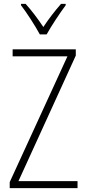

<svg xmlns="http://www.w3.org/2000/svg" viewBox="-20 -968 445 988"><path d="M185 -791H220C245 -836 287 -899 318 -941V-948H294C259 -908 231 -871 203 -829C176 -870 141 -916 112 -948H88V-941C116 -905 160 -837 185 -791ZM379 0V-36H75L370 -682V-714H45V-678H327L30 -31V0Z"/></svg>

Font: Noto Sans Myanmar UI Condensed ExtraLight
Style: Regular
Weight: 200
Width: 3
Designer: Monotype Design Team
Foundry: Monotype Imaging Inc.
Version: Version 2.103